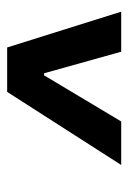

<svg xmlns="http://www.w3.org/2000/svg" viewBox="67 -818 354 528"><g transform="rotate(-90 244.0 -554.0)"><path d="M54.3 -397.7H174L300.8 -609.7H306.5L365.8 -397.7H475.9L377.5 -711.3H255.3Z"/></g></svg>

Font: Margiela Sans
Style: Bold Italic
Weight: 700
Italic angle: -9.39999°
Designer: Stefan Endress, Andreas Faust
Version: Version 1.100;FEAKit 1.0